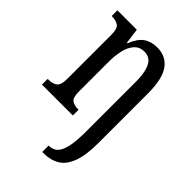

<svg xmlns="http://www.w3.org/2000/svg" viewBox="-232 -639 972 972"><g transform="rotate(45 254.5 -153.0)"><path d="M262 240V194H267Q292 194 309.5 177.5Q327 161 336.5 121Q346 81 346 10V-347Q346 -412 328 -448.5Q310 -485 269 -485Q235 -485 214.5 -462Q194 -439 185.5 -401.5Q177 -364 177 -321V-108Q177 -63 194 -52Q211 -41 239 -41H241V0H20V-41H27Q54 -41 72 -53.5Q90 -66 90 -113V-427Q90 -471 72.5 -483Q55 -495 27 -495H24V-536H163L174 -454H178Q198 -505 227.5 -525.5Q257 -546 300 -546Q363 -546 397 -499Q431 -452 431 -349V8Q431 97 411 148Q391 199 355.5 219.5Q320 240 274 240Z"/></g></svg>

Font: Noto Serif Bengali ExtraCondensed
Style: Regular
Weight: 400
Width: 2
Designer: Juan Bruce, Universal Thirst, Indian Type Foundry and the Monotype Design Team.
Foundry: Monotype Imaging Inc.
Version: Version 2.003; ttfautohint (v1.8.4.7-5d5b)